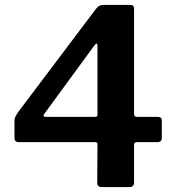

<svg xmlns="http://www.w3.org/2000/svg" viewBox="-20 -762 715 782"><path d="M406 -742H512Q526 -742 526 -726V-297Q526 -292 529 -289Q532 -286 536 -286H622Q639 -286 639 -273V-200Q639 -183 621 -183H537Q526 -183 526 -172V-20Q526 -9 521 -4.5Q516 0 504 0H395Q376 0 376 -18L377 -175Q377 -183 366 -183H57Q39 -183 39 -200V-272Q39 -280 44 -289.5Q49 -299 61 -315L371 -726Q379 -736 386 -739Q393 -742 406 -742ZM368 -286Q372 -286 374.5 -288Q377 -290 377 -293V-571Q377 -585 373 -585Q371 -585 363 -575L161 -299Q157 -293 157 -291Q157 -286 168 -286Z"/></svg>

Font: n
Style: Regular
Weight: 600
Designer: Pablo Impallari, Rodrigo Fuenzalida
Foundry: Impallari Type
Version: Version 1.002; ttfautohint (v1.5)